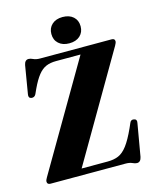

<svg xmlns="http://www.w3.org/2000/svg" viewBox="-131 -983 883 1087"><g transform="rotate(-15 310.0 -440.0)"><path d="M587 -660 224 -37.5H377Q413.5 -37.5 440.5 -49Q467.5 -60.5 492 -92.8Q516.5 -125 545 -187.5L557.5 -216Q564.5 -233.5 582.5 -229.5Q600.5 -226 596 -205.5L563 -14.5Q557 14 535.5 14Q524.5 14 509.8 7Q495 0 471 0H32Q12.5 0 12.5 -17Q12.5 -26 21.5 -40.5L385 -662.5H241.5Q207.5 -662.5 182.8 -652Q158 -641.5 136.8 -615Q115.5 -588.5 93 -540.5L79.5 -511Q74.5 -501.5 67.5 -498.8Q60.5 -496 53.5 -497Q35 -500 39 -521.5L66.5 -686Q72 -714.5 94 -714.5Q105 -714.5 120 -707.2Q135 -700 158.5 -700H577Q596 -700 596 -684Q596 -675.5 587 -660ZM341 -740Q302 -740 278.8 -761Q255.5 -782 255.5 -817Q255.5 -851.5 278.8 -872.8Q302 -894 341 -894Q380.5 -894 403.8 -873Q427 -852 427 -817Q427 -782.5 403.8 -761.2Q380.5 -740 341 -740Z"/></g></svg>

Font: Fraunces 72pt S000
Style: Bold
Weight: 700
Version: Version 1.000; ttfautohint (v1.8.3)